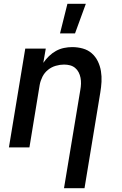

<svg xmlns="http://www.w3.org/2000/svg" viewBox="-20 -776 640 1011"><path d="M317 215 403 -303Q406 -319 406.5 -335Q407 -351 404 -366.5Q401 -382 394 -395.5Q387 -409 375.5 -418.5Q364 -428 349 -432Q334 -436 317 -436Q296 -436 273.5 -429.5Q251 -423 232.5 -408Q214 -393 203.5 -372Q193 -351 189 -329L135 0H27L113 -520H221L208 -445Q221 -464 238 -480.5Q255 -497 275 -508Q295 -519 317 -523.5Q339 -528 360 -528Q389 -528 416 -520.5Q443 -513 463 -495.5Q483 -478 495 -453.5Q507 -429 511.5 -401.5Q516 -374 514.5 -345.5Q513 -317 508 -288L425 215ZM296 -600 335 -756H432L375 -600Z"/></svg>

Font: Iosevka Aile Semibold
Style: Italic
Weight: 600
Italic angle: -9°
Designer: Belleve Invis
Foundry: Belleve Invis
Version: Version 31.1.0; ttfautohint (v1.8.4)